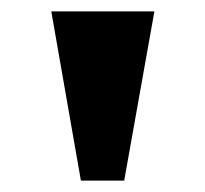

<svg xmlns="http://www.w3.org/2000/svg" viewBox="-20 -734 360 337"><path d="M122 -417 70 -714H251L198 -417Z"/></svg>

Font: Noto Serif Hebrew SemiCondensed Black
Style: Regular
Weight: 900
Width: 4
Designer: Monotype Design Team
Foundry: Monotype Imaging Inc.
Version: Version 2.004; ttfautohint (v1.8.4.7-5d5b)